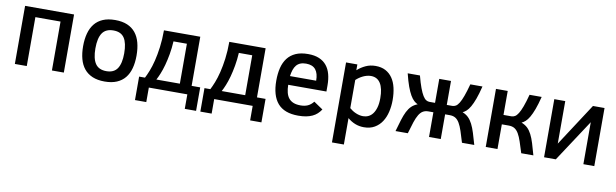

<svg xmlns="http://www.w3.org/2000/svg" viewBox="-46 -1001 5344 1667"><g transform="rotate(10 2626.0 -167.0)"><path d="M399.9 0V-431.2H178.2V0H73.2V-512.2H504.9V0Z M1101.1 -254.9Q1101.1 -192.4 1087.6 -142.6Q1074.2 -92.8 1045.7 -57.6Q1017.1 -22.5 972.7 -3.7Q928.2 15.1 866.2 15.1Q803.7 15.1 758.8 -3.9Q713.9 -22.9 685.3 -58.1Q656.7 -93.3 643.3 -143.1Q629.9 -192.9 629.9 -254.9Q629.9 -317.9 643.6 -368.2Q657.2 -418.5 685.8 -453.9Q714.4 -489.3 759 -508.1Q803.7 -526.9 866.2 -526.9Q928.2 -526.9 972.7 -508.1Q1017.1 -489.3 1045.7 -453.9Q1074.2 -418.5 1087.6 -368.2Q1101.1 -317.9 1101.1 -254.9ZM992.2 -254.9Q992.2 -346.2 962.6 -390.6Q933.1 -435.1 866.2 -435.1Q799.3 -435.1 768.8 -390.6Q738.3 -346.2 738.3 -254.9Q738.3 -166 768.3 -121.1Q798.3 -76.2 866.2 -76.2Q932.1 -76.2 962.2 -121.1Q992.2 -166 992.2 -254.9Z M1154.8 127.9V-79.1H1206.5Q1220.2 -105.5 1236.3 -145.8Q1252.4 -186 1265.9 -240.2Q1279.3 -294.4 1288.3 -362.5Q1297.4 -430.7 1297.4 -512.2H1617.7V-79.1H1693.4V127.9H1593.8V0H1254.4V127.9ZM1513.7 -432.1H1395.5Q1392.1 -371.6 1382.6 -317.6Q1373 -263.7 1360.6 -218.5Q1348.1 -173.3 1333.7 -138.2Q1319.3 -103 1306.6 -80.1H1513.7Z M1731 127.9V-79.1H1782.7Q1796.4 -105.5 1812.5 -145.8Q1828.6 -186 1842 -240.2Q1855.5 -294.4 1864.5 -362.5Q1873.5 -430.7 1873.5 -512.2H2193.8V-79.1H2269.5V127.9H2169.9V0H1830.6V127.9ZM2089.8 -432.1H1971.7Q1968.3 -371.6 1958.7 -317.6Q1949.2 -263.7 1936.8 -218.5Q1924.3 -173.3 1909.9 -138.2Q1895.5 -103 1882.8 -80.1H2089.8Z M2441.9 -233.9Q2442.4 -195.3 2450 -165.8Q2457.5 -136.2 2473.6 -116.5Q2489.7 -96.7 2515.4 -86.4Q2541 -76.2 2578.6 -76.2Q2613.8 -76.2 2640.9 -88.1Q2668 -100.1 2690.9 -128.9L2771.5 -74.2Q2756.8 -52.2 2738.8 -35.6Q2720.7 -19 2696.8 -7.8Q2672.9 3.4 2642.3 9.3Q2611.8 15.1 2572.8 15.1Q2450.2 15.1 2391.8 -52.5Q2333.5 -120.1 2333.5 -252Q2333.5 -314 2345.9 -364.5Q2358.4 -415 2386 -451.2Q2413.6 -487.3 2458 -507.1Q2502.4 -526.9 2566.9 -526.9Q2624 -526.9 2664.3 -509.8Q2704.6 -492.7 2730 -461.4Q2755.4 -430.2 2767.1 -386.2Q2778.8 -342.3 2778.8 -289.1V-233.9ZM2674.8 -311Q2674.8 -375 2647.9 -408.4Q2621.1 -441.9 2563.5 -441.9Q2534.2 -441.9 2513.4 -433.3Q2492.7 -424.8 2478.8 -408.2Q2464.8 -391.6 2456.5 -367.2Q2448.2 -342.8 2443.8 -311Z M3357.9 -259.8Q3357.9 -206.1 3346.2 -156.2Q3334.5 -106.4 3309.6 -68.4Q3284.7 -30.3 3245.6 -7.6Q3206.5 15.1 3151.9 15.1Q3110.4 15.1 3074.2 0.7Q3038.1 -13.7 3007.8 -40V192.9H2902.8V-512.2H3002.4V-460.9Q3034.7 -490.2 3074.5 -508.5Q3114.3 -526.9 3161.6 -526.9Q3212.9 -526.9 3249.8 -507.3Q3286.6 -487.8 3310.8 -452.6Q3335 -417.5 3346.4 -368.2Q3357.9 -318.8 3357.9 -259.8ZM3249.5 -257.8Q3249.5 -344.2 3220.9 -389.2Q3192.4 -434.1 3136.7 -434.1Q3119.1 -434.1 3101.3 -429.4Q3083.5 -424.8 3066.9 -416.7Q3050.3 -408.7 3035.2 -398.2Q3020 -387.7 3007.8 -376V-127.9Q3019.5 -117.7 3033.4 -108.6Q3047.4 -99.6 3063 -92.8Q3078.6 -85.9 3095.2 -82Q3111.8 -78.1 3128.9 -78.1Q3153.3 -78.1 3175.3 -88.4Q3197.3 -98.6 3213.6 -120.4Q3230 -142.1 3239.7 -176Q3249.5 -210 3249.5 -257.8Z M3828.1 -512.2V-300.8H3876.5Q3892.6 -300.8 3907.2 -309.3Q3921.9 -317.9 3936.3 -341.3Q3950.7 -364.7 3965.8 -406Q3981 -447.3 3998.5 -512.2H4105.5Q4088.9 -444.8 4072.5 -400.1Q4056.2 -355.5 4039.8 -327.1Q4023.4 -298.8 4007.1 -284.2Q3990.7 -269.5 3974.6 -262.2Q4005.4 -250 4026.4 -229.5Q4047.4 -209 4063.5 -177.5Q4079.6 -146 4093.3 -102.3Q4106.9 -58.6 4123.5 0H4015.1Q3998 -57.6 3984.4 -98.9Q3970.7 -140.1 3955.3 -166.5Q3939.9 -192.9 3919.7 -205.3Q3899.4 -217.8 3869.1 -217.8H3828.1V0H3724.6V-217.8H3682.1Q3653.3 -217.8 3633.5 -206.3Q3613.8 -194.8 3598.1 -169.2Q3582.5 -143.6 3568.6 -102.1Q3554.7 -60.5 3537.6 0H3429.2Q3445.8 -58.6 3459.2 -102.3Q3472.7 -146 3488.5 -177.5Q3504.4 -209 3525.4 -229.5Q3546.4 -250 3578.1 -262.2Q3561.5 -269.5 3545.2 -284.2Q3528.8 -298.8 3512.2 -327.1Q3495.6 -355.5 3479.2 -400.1Q3462.9 -444.8 3446.3 -512.2H3554.2Q3571.3 -447.3 3586.7 -406Q3602.1 -364.7 3616.7 -341.3Q3631.3 -317.9 3645.8 -309.3Q3660.2 -300.8 3675.3 -300.8H3724.6V-512.2Z M4328.1 -512.2V-300.8H4397.5Q4413.6 -300.8 4428.5 -309.3Q4443.4 -317.9 4458 -341.3Q4472.7 -364.7 4488 -406Q4503.4 -447.3 4520.5 -512.2H4627.4Q4610.4 -444.8 4593.8 -400.1Q4577.1 -355.5 4560.5 -327.1Q4543.9 -298.8 4527.3 -284.2Q4510.7 -269.5 4494.1 -262.2Q4526.4 -250 4547.9 -229.5Q4569.3 -209 4585.4 -177.5Q4601.6 -146 4615 -102.3Q4628.4 -58.6 4644.5 0H4537.6Q4520 -56.6 4506.3 -97.7Q4492.7 -138.7 4477.1 -165.5Q4461.4 -192.4 4440.9 -205.1Q4420.4 -217.8 4389.2 -217.8H4328.1V0H4224.6V-512.2Z M4842.3 0H4738.8V-512.2H4835.4V-137.2L5079.6 -512.2H5181.6V0H5085.4V-370.1Z"/></g></svg>

Font: Lorenzo Sans Medium
Style: Regular
Weight: 500
Foundry: Intel Corporation
Version: Version 1.00; ttfautohint (v1.5)